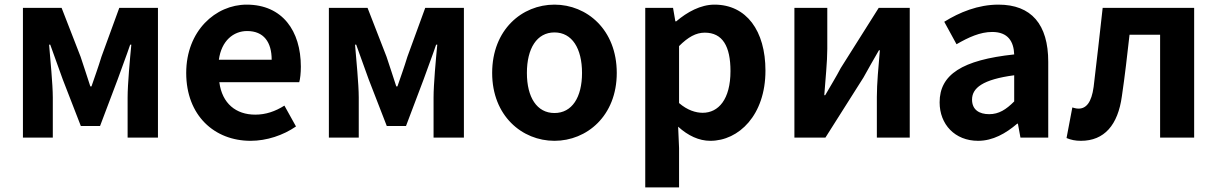

<svg xmlns="http://www.w3.org/2000/svg" viewBox="-20 -594 5254 829"><path d="M79 0H208V-173C208 -230 197 -339 192 -401H197C213 -355 235 -297 251 -251L329 -50H412L488 -251C504 -297 526 -353 542 -401H547C541 -339 531 -230 531 -173V0H662V-560H495L418 -349C404 -303 389 -262 375 -221H370C357 -262 343 -303 328 -349L246 -560H79Z M1062 14C1132 14 1203 -10 1258 -48L1208 -138C1168 -113 1128 -99 1082 -99C999 -99 939 -147 927 -239H1272C1276 -252 1279 -279 1279 -306C1279 -461 1199 -574 1045 -574C911 -574 784 -461 784 -279C784 -95 906 14 1062 14ZM925 -336C936 -418 988 -460 1047 -460C1119 -460 1153 -412 1153 -336Z M1400 0H1529V-173C1529 -230 1518 -339 1513 -401H1518C1534 -355 1556 -297 1572 -251L1650 -50H1733L1809 -251C1825 -297 1847 -353 1863 -401H1868C1862 -339 1852 -230 1852 -173V0H1983V-560H1816L1739 -349C1725 -303 1710 -262 1696 -221H1691C1678 -262 1664 -303 1649 -349L1567 -560H1400Z M2374 14C2514 14 2643 -94 2643 -279C2643 -466 2514 -574 2374 -574C2234 -574 2105 -466 2105 -279C2105 -94 2234 14 2374 14ZM2374 -106C2298 -106 2255 -174 2255 -279C2255 -385 2298 -454 2374 -454C2450 -454 2493 -385 2493 -279C2493 -174 2450 -106 2374 -106Z M2766 215H2912V45L2908 -47C2951 -8 2998 14 3047 14C3170 14 3285 -97 3285 -289C3285 -461 3203 -574 3065 -574C3005 -574 2947 -542 2900 -502H2896L2886 -560H2766ZM3014 -107C2984 -107 2948 -118 2912 -149V-395C2951 -434 2985 -453 3023 -453C3100 -453 3134 -394 3134 -287C3134 -165 3082 -107 3014 -107Z M3410 0H3544L3708 -259C3726 -292 3756 -344 3775 -377H3779C3773 -307 3766 -233 3766 -176V0H3908V-560H3774L3610 -300C3593 -267 3562 -216 3543 -183H3539C3544 -252 3552 -327 3552 -383V-560H3410Z M4203 14C4267 14 4323 -18 4372 -60H4375L4386 0H4506V-327C4506 -489 4433 -574 4291 -574C4203 -574 4123 -541 4057 -500L4110 -403C4162 -433 4212 -456 4264 -456C4333 -456 4357 -414 4359 -359C4134 -335 4037 -272 4037 -152C4037 -57 4103 14 4203 14ZM4251 -101C4208 -101 4177 -120 4177 -164C4177 -214 4223 -251 4359 -269V-156C4324 -121 4293 -101 4251 -101Z M4647 14C4748 14 4807 -54 4824 -179C4837 -266 4847 -356 4857 -444H4989V0H5136V-560H4741C4728 -446 4716 -332 4702 -219C4693 -152 4670 -125 4637 -125C4626 -125 4618 -128 4610 -130L4585 2C4604 10 4623 14 4647 14Z"/></svg>

Font: Noto Sans CJK JP Bold
Style: Regular
Weight: 700
Designer: Ryoko NISHIZUKA (kana & ideographs); Paul D. Hunt (Latin, Greek & Cyrillic); Wenlong ZHANG (bopomofo); Sandoll Communica
Foundry: Adobe Systems Incorporated
Version: Version 1.004;PS 1.004;hotconv 1.0.82;makeotf.lib2.5.63406